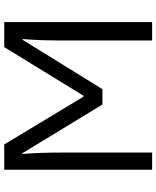

<svg xmlns="http://www.w3.org/2000/svg" viewBox="66 -820 754 927"><g transform="rotate(-90 443.5 -357.0)"><path d="M87 0V-714H209L440 -331H444L679 -714H800V0H711V-430Q711 -544 718 -625H714L476 -240H402L167 -626H163Q170 -549 170 -430V0Z"/></g></svg>

Font: Advent Sans Logo
Style: Regular
Weight: 400
Designer: Types & Symbols
Foundry: Types & Symbols
Version: Version 1.002